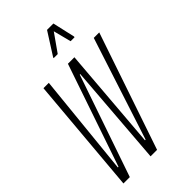

<svg xmlns="http://www.w3.org/2000/svg" viewBox="-271 -984 1066 1066"><g transform="rotate(-45 262.0 -451.5)"><path d="M26 0 86 -688H128L67 -85H72L278 -688H329L280 -85H285L481 -688H524L290 0H239L286 -599H282L76 0ZM244 -766 245 -771 329 -903H379L409 -771L408 -766H377L350 -871L276 -766Z"/></g></svg>

Font: Saira UltraCondensed ExtraLight
Style: Italic
Weight: 250
Width: 1
Italic angle: -12°
Designer: Hector Gatti with collaboration of the Omnibus-Type team
Foundry: Omnibus-Type
Version: Version 1.101